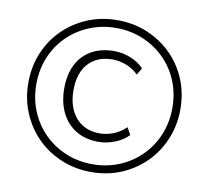

<svg xmlns="http://www.w3.org/2000/svg" viewBox="-80 -802 975 898"><g transform="rotate(10 408.0 -352.5)"><path d="M408 8Q332 8 266 -19.5Q200 -47 151 -96Q102 -145 74.5 -211Q47 -277 47 -353Q47 -430 74.5 -495.5Q102 -561 151 -609.5Q200 -658 265.5 -685.5Q331 -713 408 -713Q485 -713 550.5 -685.5Q616 -658 665 -609.5Q714 -561 741.5 -495.5Q769 -430 769 -353Q769 -277 741.5 -211Q714 -145 665 -96Q616 -47 550.5 -19.5Q485 8 408 8ZM418 -137Q355 -137 310 -164.5Q265 -192 241 -241.5Q217 -291 217 -356Q217 -422 241 -469.5Q265 -517 310.5 -542.5Q356 -568 418 -568Q457 -568 495 -553Q533 -538 559 -511L540 -478Q512 -505 479.5 -516.5Q447 -528 417 -528Q344 -528 302.5 -482.5Q261 -437 261 -355Q261 -274 302.5 -225.5Q344 -177 417 -177Q447 -177 479.5 -189Q512 -201 540 -228L559 -194Q533 -167 494 -152Q455 -137 418 -137ZM408 -29Q476 -29 535 -53.5Q594 -78 638 -122Q682 -166 706.5 -225Q731 -284 731 -353Q731 -422 706.5 -481Q682 -540 638 -583.5Q594 -627 535 -651.5Q476 -676 408 -676Q340 -676 281 -651.5Q222 -627 178 -583.5Q134 -540 109.5 -481Q85 -422 85 -353Q85 -284 109.5 -225Q134 -166 178 -122Q222 -78 281 -53.5Q340 -29 408 -29Z"/></g></svg>

Font: Nunito Sans 10pt ExtraLight
Style: Regular
Weight: 250
Designer: Vernon Adams
Foundry: Vernon Adams
Version: Version 3.101;gftools[0.9.27]